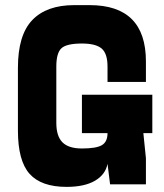

<svg xmlns="http://www.w3.org/2000/svg" viewBox="-20 -720 640 750"><path d="M330 -700H300V-550Q354 -550 377 -530.5Q400 -511 400 -460V-400H550V-480Q550 -700 330 -700ZM270 -700Q162 -700 106 -641.5Q50 -583 50 -455V-350H200V-460Q200 -513 220 -531.5Q240 -550 300 -550V-700ZM300 -200H575V-350H300ZM540 -200H400V-80L410 0H550V-102ZM200 -240V-350H50V-210Q50 -92 95.5 -41Q141 10 240 10Q310 10 351 -14Q392 -38 400 -80V-200Q400 -166 378 -153Q356 -140 300 -140Q248 -140 224 -164Q200 -188 200 -240Z"/></svg>

Font: Millimetre
Style: Bold
Weight: 800
Designer: Jérémy Landes
Version: Version 1.0